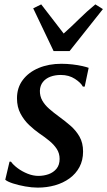

<svg xmlns="http://www.w3.org/2000/svg" viewBox="-20 -846 490 876"><path d="M366.5 -451H358Q349 -468.5 321.8 -486.2Q294.5 -504 257.5 -504Q231 -504 209.8 -496Q188.5 -488 175.8 -472Q163 -456 162 -432.5Q161.5 -407.5 173 -387.2Q184.5 -367 204.5 -349.5Q224.5 -332 248.5 -314.5Q276 -294.5 301.2 -272.8Q326.5 -251 342.8 -222.5Q359 -194 359 -154.5Q359 -114.5 342.5 -83.8Q326 -53 297 -32Q268 -11 230.8 -0.5Q193.5 10 152 10Q125.5 10 94.8 4.5Q64 -1 38.8 -9.2Q13.5 -17.5 4 -26L23.5 -108.5H30Q40.5 -93.5 60.8 -78.5Q81 -63.5 106 -53.5Q131 -43.5 155 -43.5Q179.5 -43.5 201.5 -51.2Q223.5 -59 237.8 -76.2Q252 -93.5 252 -121Q252 -146.5 238.8 -166.8Q225.5 -187 204.2 -204.2Q183 -221.5 158.5 -238Q137 -253 113.5 -275Q90 -297 73.8 -327.2Q57.5 -357.5 57.5 -397.5Q57.5 -446 84 -481.2Q110.5 -516.5 156.5 -535.8Q202.5 -555 260 -555Q286 -555 311.2 -552Q336.5 -549 356 -544.5Q375.5 -540 384.5 -536.5ZM224.5 -613 131.5 -808 168 -826Q192.5 -794.5 218.2 -761Q244 -727.5 270.5 -693Q307.5 -726 341.2 -759.5Q375 -793 415 -826L449.5 -804.5L297.5 -613Z"/></svg>

Font: Merriweather 48pt Medium
Style: Italic
Weight: 500
Italic angle: -7.8°
Version: Version 2.101